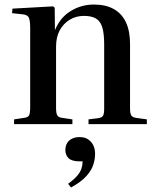

<svg xmlns="http://www.w3.org/2000/svg" viewBox="-20 -547 691 846"><path d="M42 0V-21L88 -28Q104 -30 108.5 -39.5Q113 -49 113 -75V-423Q113 -457 107 -469.5Q101 -482 79 -484L33 -489L35 -509L214 -519L221 -513L222 -416H223Q246 -471 292.5 -499Q339 -527 394 -527Q446 -527 481.5 -507Q517 -487 535 -448.5Q553 -410 553 -353V-68Q553 -46 559 -37.5Q565 -29 584 -27L627 -21V0H370V-21L410 -26Q429 -28 434 -37Q439 -46 439 -68V-351Q439 -398 431 -425.5Q423 -453 403.5 -465Q384 -477 350 -477Q315 -477 287 -460Q259 -443 243 -413Q227 -383 227 -342V-71Q227 -49 232 -39.5Q237 -30 252 -28L299 -21V0ZM293 279 280 263Q307 243 320.5 227Q334 211 339 195.5Q344 180 344 164H332Q296 164 282 150Q268 136 268 114Q268 97 275.5 84Q283 71 297.5 64Q312 57 331 57Q354 57 369 67.5Q384 78 391.5 94Q399 110 399 131Q399 154 391 179Q383 204 360 229.5Q337 255 293 279Z"/></svg>

Font: Literata 60pt Medium
Style: Regular
Weight: 500
Designer: Latin by Veronika Burian and Jose Scaglione. Greek by Irene Vlachou. Cyrillic by Vera Evstafieva.
Foundry: TypeTogether
Version: Version 3.103;gftools[0.9.29]